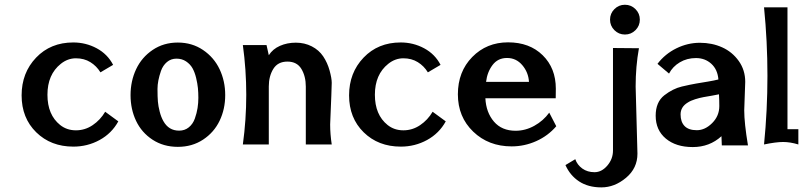

<svg xmlns="http://www.w3.org/2000/svg" viewBox="-20 -623 3463 828"><path d="M433.6 -141.1 490.2 -99.6Q461.9 -47.9 409.7 -19.3Q357.4 9.3 296.4 9.3Q199.2 9.3 136.2 -52.5Q73.2 -114.3 73.2 -211.7Q73.2 -309.1 135.7 -374.5Q198.2 -439.9 295.9 -439.9Q350.1 -439.9 397 -414.8Q443.8 -389.6 467.8 -343.3L413.1 -311Q396.5 -338.4 369.6 -355Q342.8 -371.6 307.4 -371.6Q272 -371.6 242.2 -347.7Q184.6 -301.8 184.6 -214.4Q184.6 -127.9 239.3 -84Q268.1 -61 307.4 -61Q346.7 -61 379.6 -83.3Q412.6 -105.5 433.6 -141.1Z M674.3 -317.4Q659.2 -273.9 659.2 -239.5Q659.2 -205.1 660.9 -185.1Q662.6 -165 668.7 -141.4Q674.8 -117.7 684.6 -100.6Q707.5 -59.6 752.4 -59.6Q776.9 -59.6 794.4 -74Q812 -88.4 820.3 -111.8Q828.6 -135.3 832 -157.2Q835.4 -179.2 835.4 -201.2Q835.4 -223.1 833.5 -243.2Q831.5 -263.2 825.7 -287.4Q819.8 -311.5 810.1 -328.9Q800.3 -346.2 782.5 -358.2Q764.6 -370.1 741 -370.1Q717.3 -370.1 700 -355.5Q682.6 -340.8 674.3 -317.4ZM927 -324.5Q951.2 -273.4 951.2 -212.9Q951.2 -152.3 927 -102.1Q902.8 -51.8 855.7 -20.8Q808.6 10.3 746.8 10.3Q685.1 10.3 637.9 -20.5Q590.8 -51.3 566.9 -101.6Q543 -151.9 543 -212.6Q543 -273.4 567.1 -324.7Q591.3 -376 638.4 -407.7Q685.5 -439.5 746.8 -439.5Q808.1 -439.5 855.5 -407.5Q902.8 -375.5 927 -324.5Z M1403.8 -86.4Q1403.8 -44.9 1410.6 0H1298.8V-249.5Q1298.8 -293.9 1279.8 -325.7Q1260.7 -357.4 1219.5 -357.4Q1178.2 -357.4 1158.7 -325.9Q1139.2 -294.4 1139.2 -250.5V0H1027.3Q1042 -106.9 1042 -214.6Q1042 -322.3 1027.3 -428.7H1129.4L1139.2 -384.8Q1156.2 -411.6 1187.3 -425.3Q1218.3 -439 1255.9 -439Q1293.5 -439 1324.5 -423.1Q1355.5 -407.2 1373.8 -379.9Q1392.1 -352.5 1401.4 -318.8Q1410.6 -285.2 1410.6 -265.9Q1410.6 -246.6 1403.8 -86.4Z M1845.7 -141.1 1902.3 -99.6Q1874 -47.9 1821.8 -19.3Q1769.5 9.3 1708.5 9.3Q1611.3 9.3 1548.3 -52.5Q1485.4 -114.3 1485.4 -211.7Q1485.4 -309.1 1547.9 -374.5Q1610.4 -439.9 1708 -439.9Q1762.2 -439.9 1809.1 -414.8Q1856 -389.6 1879.9 -343.3L1825.2 -311Q1808.6 -338.4 1781.7 -355Q1754.9 -371.6 1719.5 -371.6Q1684.1 -371.6 1654.3 -347.7Q1596.7 -301.8 1596.7 -214.4Q1596.7 -127.9 1651.4 -84Q1680.2 -61 1719.5 -61Q1758.8 -61 1791.7 -83.3Q1824.7 -105.5 1845.7 -141.1Z M2076.2 -270H2261.2Q2258.8 -311 2232.4 -342Q2206.1 -373 2166.5 -373Q2127 -373 2104 -342.5Q2081.1 -312 2076.2 -270ZM2377 -240.7Q2377 -240.7 2376.5 -199.2H2073.2Q2076.2 -138.2 2110.1 -98.6Q2144 -59.1 2203.6 -59.1Q2245.6 -59.1 2284.4 -80.6Q2323.2 -102.1 2348.6 -137.2L2378.9 -78.6Q2343.3 -37.1 2292.5 -14.4Q2241.7 8.3 2186.5 8.3Q2086.9 8.3 2020.8 -55.2Q1954.6 -118.7 1954.6 -216.3Q1954.6 -314 2016.6 -377.2Q2078.6 -440.4 2171.1 -440.4Q2263.7 -440.4 2320.3 -384.8Q2377 -329.1 2377 -240.7Z M2721.2 -250Q2721.2 -250 2729 39.6Q2729 102.5 2679.7 143.8Q2630.4 185.1 2573.5 185.1Q2516.6 185.1 2477.5 159.4Q2438.5 133.8 2418.5 88.9L2460.9 63.5Q2469.2 87.9 2491.2 103.8Q2513.2 119.6 2543.9 119.6Q2574.7 119.6 2599.1 91.1Q2623.5 62.5 2623.5 26.4V-416L2735.4 -415Q2721.2 -336.4 2721.2 -250ZM2675 -602.5Q2701.7 -602.5 2720.5 -583.7Q2739.3 -564.9 2739.3 -538.3Q2739.3 -511.7 2720.5 -492.9Q2701.7 -474.1 2675 -474.1Q2648.4 -474.1 2629.6 -492.9Q2610.8 -511.7 2610.8 -538.3Q2610.8 -564.9 2629.6 -583.7Q2648.4 -602.5 2675 -602.5Z M3082 -165.5Q3082 -190.4 3080.6 -216.3Q3070.3 -213.9 3050 -210.4Q3029.8 -207 3013.7 -204.1Q2997.6 -201.2 2978 -195.1Q2958.5 -189 2945.8 -180.7Q2915 -162.1 2915 -129.6Q2915 -97.2 2932.4 -79.3Q2949.7 -61.5 2985.1 -61.5Q3020.5 -61.5 3051.3 -92.3Q3082 -123 3082 -165.5ZM3193.8 -270Q3193.8 -270 3189.5 -147.5Q3189.5 -92.8 3205.6 3.9H3092.8L3091.3 -35.6Q3040 11.2 2967.5 11.2Q2895 11.2 2851.3 -25.4Q2807.6 -62 2807.6 -124Q2807.6 -182.6 2844.7 -211.9Q2881.8 -240.7 2920.4 -249.8Q2959 -258.8 2982.2 -262.7Q3005.4 -266.6 3033.2 -271.2Q3061 -275.9 3078.1 -280.3Q3074.7 -323.2 3047.6 -347.9Q3020.5 -372.6 2981.4 -372.6Q2942.4 -372.6 2911.6 -354.2Q2880.9 -335.9 2865.2 -305.7L2815.4 -347.7Q2848.1 -390.6 2897 -414.6Q2945.8 -438.5 2998.3 -438.5Q3050.8 -438.5 3094.2 -418.9Q3137.7 -399.4 3165.8 -360.1Q3193.8 -320.8 3193.8 -270Z M3422.9 -65.9V0Q3387.7 -10.7 3357.2 -10.7Q3326.7 -10.7 3274.9 0Q3289.6 -147.5 3289.6 -295.9Q3289.6 -444.3 3274.9 -591.3H3376V-65.9Z"/></svg>

Font: Rachana
Style: Bold
Weight: 700
Designer: Hussain KH
Foundry: Hussain KH, Rajeesh K Nambiar, Santhosh Thottingal, Swathanthra Malayalam Computing (http://smc.org.in)
Version: Version 7.0.0+20221109